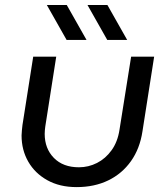

<svg xmlns="http://www.w3.org/2000/svg" viewBox="-20 -737 670 769"><path d="M597.4 -510 550.6 -211Q540.2 -141.8 504.6 -91.6Q469 -41.4 413.6 -14.5Q358.2 12.4 286.8 12.4Q219.2 12.4 169.6 -15.2Q120 -42.8 93.2 -89.5Q66.4 -136.2 66.4 -194.4Q66.4 -203.8 67.7 -215.1Q69 -226.4 70 -236.4L113 -510H205.2L161.4 -230.6Q160.4 -223 159.7 -215.5Q159 -208 159 -201Q159 -142 195.8 -104.5Q232.6 -67 296.2 -67Q334.4 -67 368.5 -84.3Q402.6 -101.6 426.9 -135.2Q451.2 -168.8 458.6 -217.4L505.2 -510ZM409.6 -577 330.4 -717H410.2L489.4 -577ZM246.8 -577 167.6 -717H247.4L326.6 -577Z"/></svg>

Font: MuseoModerno Thin
Style: Italic
Weight: 100
Italic angle: -9°
Designer: Pablo Cosgaya, Héctor Gatti, Marcela Romero, and the Authors of The MuseoModerno Project.
Foundry: Omnibus-Type Team
Version: Version 1.003